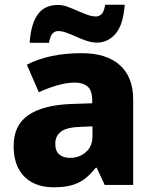

<svg xmlns="http://www.w3.org/2000/svg" viewBox="-20 -786 653 816"><path d="M328 -560Q432 -560 489 -509.5Q546 -459 546 -363V0H425L391 -73H387Q364 -44 339.5 -25.5Q315 -7 283.5 1.5Q252 10 206 10Q158 10 120 -9Q82 -28 60 -67Q38 -106 38 -166Q38 -253 99.5 -296Q161 -339 280 -344L372 -347V-359Q372 -401 352.5 -418Q333 -435 298 -435Q264 -435 224 -423.5Q184 -412 145 -394L94 -511Q140 -535 198.5 -547.5Q257 -560 328 -560ZM323 -247Q263 -245 239 -226.5Q215 -208 215 -175Q215 -144 232 -129.5Q249 -115 277 -115Q317 -115 345 -139.5Q373 -164 373 -206V-249ZM106 -604Q109 -648 118.5 -678.5Q128 -709 143 -728Q158 -747 179 -756Q200 -765 227 -765Q246 -765 266.5 -757.5Q287 -750 308.5 -740.5Q330 -731 350 -723.5Q370 -716 389 -716Q400 -716 411 -725.5Q422 -735 427 -766H510Q504 -681 471.5 -643Q439 -605 392 -605Q370 -605 348 -612.5Q326 -620 305 -629.5Q284 -639 264 -646.5Q244 -654 226 -654Q215 -654 204.5 -645Q194 -636 188 -604Z"/></svg>

Font: Noto Sans Oriya ExtraBold
Style: Regular
Weight: 800
Version: Version 2.003